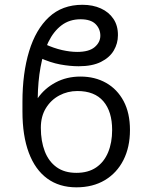

<svg xmlns="http://www.w3.org/2000/svg" viewBox="-20 -780 642 810"><path d="M319.3 -457Q380.4 -457 427.5 -430.4Q474.6 -403.8 501.5 -353.5Q528.3 -303.2 528.3 -231.4Q528.3 -159.2 500.7 -104.7Q473.1 -50.3 422.4 -20Q371.6 10.3 302.2 10.3Q230 10.3 179.2 -26.9Q128.4 -64 101.6 -135.5Q74.7 -207 74.7 -309.6V-350.6Q74.7 -471.2 102.8 -563.7Q130.9 -656.2 186.8 -708Q242.7 -759.8 327.6 -759.8Q371.6 -759.8 405.5 -744.4Q439.5 -729 458.7 -700.2Q478 -671.4 477.5 -630.9Q477.5 -596.7 460 -566.9Q442.4 -537.1 405.8 -518.8Q369.1 -500.5 312 -500.5Q275.4 -500.5 234.1 -508.1Q192.9 -515.6 146 -537.1L168.5 -594.2Q207 -576.7 241.7 -568.8Q276.4 -561 305.7 -561Q355.5 -561 379.4 -581.3Q403.3 -601.6 403.3 -629.4Q403.3 -658.2 383.1 -678.5Q362.8 -698.7 319.8 -698.7Q273.4 -698.7 239.7 -673.3Q206.1 -647.9 184.1 -602.8Q162.1 -557.6 151.1 -497.1Q140.1 -436.5 139.2 -365.7Q168 -407.2 214.6 -432.1Q261.2 -457 319.3 -457ZM306.6 -396Q265.1 -396 230 -377.2Q194.8 -358.4 173.6 -323.7Q152.3 -289.1 152.3 -240.7Q152.3 -184.6 168.9 -141.6Q185.5 -98.6 218.8 -74.7Q252 -50.8 302.2 -50.8Q352.1 -50.8 385.5 -73.5Q418.9 -96.2 436 -137.2Q453.1 -178.2 453.1 -231.4Q453.1 -309.6 416 -352.8Q378.9 -396 306.6 -396Z"/></svg>

Font: Inter 18pt Light
Style: Regular
Weight: 300
Designer: Rasmus Andersson
Foundry: rsms
Version: Version 4.001;git-66647c0bb